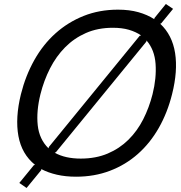

<svg xmlns="http://www.w3.org/2000/svg" viewBox="-20 -868 900 954"><path d="M835 -400Q812 -308 769 -232.5Q726 -157 665 -103Q604 -49 526.5 -19.5Q449 10 358 10Q306 10 262.5 0Q219 -10 185 -28V-23L112 66L76 41L148 -47L154 -49Q88 -102 71.5 -192Q55 -282 84 -400Q107 -492 150.5 -569.5Q194 -647 256 -702.5Q318 -758 396 -789Q474 -820 566 -820Q623 -820 667.5 -807.5Q712 -795 746 -773L748 -779L804 -848L840 -824L781 -752L776 -750Q836 -694 850 -604.5Q864 -515 835 -400ZM738 -400Q758 -480 753 -550.5Q748 -621 708 -667L707 -661L258 -112L252 -109Q304 -80 381 -80Q456 -80 515 -105Q574 -130 618 -173.5Q662 -217 691.5 -275Q721 -333 738 -400ZM681 -692Q655 -710 620.5 -720Q586 -730 541 -730Q466 -730 407 -704Q348 -678 303.5 -633Q259 -588 228.5 -528Q198 -468 181 -400Q160 -315 167.5 -245.5Q175 -176 221 -131L223 -138L674 -690Z"/></svg>

Font: TypoPRO Sinkin Sans
Style: 400 Italic
Weight: 400
Italic angle: -112°
Designer: Keith Bates
Foundry: K-Type
Version: Sinkin Sans (version 1.0)  by Keith Bates   •   © 2014   www